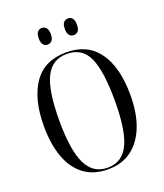

<svg xmlns="http://www.w3.org/2000/svg" viewBox="-164 -1018 968 1135"><g transform="rotate(-20 320.5 -450.0)"><path d="M320 10Q228 10 167.5 -36Q107 -82 77.5 -165Q48 -248 48 -359Q48 -529 115.5 -627Q183 -725 321 -725Q454 -725 523 -629Q592 -533 592 -358Q592 -245 560 -162.5Q528 -80 467.5 -35Q407 10 320 10ZM320 0Q411 0 452.5 -85Q494 -170 494 -358Q494 -547 455 -631Q416 -715 321 -715Q228 -715 186.5 -631Q145 -547 145 -358Q145 -172 187 -86Q229 0 320 0ZM400 -805Q383 -805 372 -817Q361 -829 361 -857Q361 -886 372 -898Q383 -910 400 -910Q416 -910 426.5 -898Q437 -886 437 -857Q437 -829 426.5 -817Q416 -805 400 -805ZM234 -805Q219 -805 208 -817Q197 -829 197 -857Q197 -886 208 -898Q219 -910 234 -910Q250 -910 261.5 -898Q273 -886 273 -857Q273 -829 261.5 -817Q250 -805 234 -805Z"/></g></svg>

Font: Noto Serif Display Condensed
Style: Regular
Weight: 400
Width: 3
Designer: Monotype Design Team
Foundry: Monotype Imaging Inc.
Version: Version 2.009